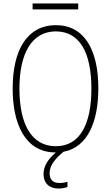

<svg xmlns="http://www.w3.org/2000/svg" viewBox="-20 -869 640 1107"><path d="M168 -815H431V-849H168ZM301 10H302C255 50 231 90 231 134C231 189 266 218 317 218C339 218 357 214 369 209V179C358 183 340 186 322 186C284 186 266 166 266 128C266 82 303 42 346 6C487 -20 547 -170 547 -360C547 -579 468 -724 302 -724C140 -724 53 -585 53 -359C53 -154 125 10 301 10ZM302 -26C160 -26 92 -156 92 -358C92 -559 162 -688 302 -688C438 -688 507 -568 507 -358C507 -153 441 -26 302 -26Z"/></svg>

Font: Noto Sans Mono ExtraLight
Style: Regular
Weight: 200
Designer: Monotype Design Team
Foundry: Monotype Imaging Inc.
Version: Version 2.014